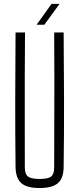

<svg xmlns="http://www.w3.org/2000/svg" viewBox="-20 -968 410 994"><path d="M185 5.5Q119 5.5 90.2 -20Q61.5 -45.5 60.5 -103Q58.5 -280 58.8 -451.8Q59 -623.5 60.5 -800H109.5Q108.5 -682 108.2 -566.2Q108 -450.5 108.2 -335Q108.5 -219.5 108.5 -101.5Q108.5 -67 124.8 -54.2Q141 -41.5 185 -41.5Q229 -41.5 244.8 -54.2Q260.5 -67 260.5 -101.5Q260.5 -219.5 261 -335Q261.5 -450.5 261.5 -566.2Q261.5 -682 260.5 -800H309.5Q311 -623.5 311.5 -451.8Q312 -280 309.5 -103Q309 -45.5 280 -20Q251 5.5 185 5.5ZM169.5 -840 247 -948H288.5L209.5 -840Z"/></svg>

Font: Big Shoulders Text Thin ExtraLight
Style: Regular
Weight: 250
Version: Version 2.002